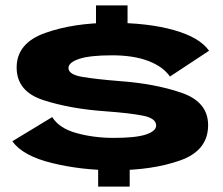

<svg xmlns="http://www.w3.org/2000/svg" viewBox="-20 -695 830 715"><path d="M174.5 -259Q200 -217.5 264.5 -199.5Q329 -181.5 404 -181.5Q486 -181.5 523.8 -194.2Q561.5 -207 561.5 -227.5Q561.5 -254.5 512.5 -264.2Q463.5 -274 373.5 -280.5Q243 -289.5 142.5 -321.8Q42 -354 42 -443.5Q42 -534.5 148 -572.2Q254 -610 396.5 -610Q532 -610 628 -582.8Q724 -555.5 758.5 -506L613 -410Q586.5 -447.5 531.8 -468.2Q477 -489 397.5 -489Q315 -489 275 -475.8Q235 -462.5 235 -441.5Q235 -417 289.2 -408.2Q343.5 -399.5 425.5 -393Q557 -383.5 656 -349.5Q755 -315.5 755 -229Q755 -134.5 651.5 -97.8Q548 -61 405.5 -61Q283.5 -61 174 -87.8Q64.5 -114.5 26 -169L174.5 -259ZM455 -675V-594.5H337.5V-675ZM463 -71.5V0H345.5V-71.5Z"/></svg>

Font: Anybody Wide
Style: Bold
Weight: 700
Width: 7
Designer: Tyler Finck
Foundry: Etcetera Type Company
Version: Version 1.000; ttfautohint (v1.8)